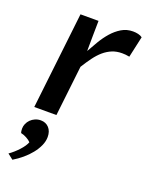

<svg xmlns="http://www.w3.org/2000/svg" viewBox="-152 -603 742 966"><g transform="rotate(20 219.5 -120.0)"><path d="M110.4 -517.6H207Q206.1 -476.6 205.8 -436.3Q205.6 -396 205.1 -355.5Q220.2 -383.3 238.3 -413.6Q256.3 -443.8 278.3 -469Q300.3 -494.1 327.6 -510.7Q355 -527.3 389.2 -527.3Q403.3 -527.3 416.7 -524.2Q430.2 -521 439 -514.2L414.1 -401.4Q402.8 -403.8 393.3 -404.5Q383.8 -405.3 374.5 -405.3Q345.2 -405.3 321.5 -395.5Q297.9 -385.7 277.3 -368.2Q256.8 -350.6 238.3 -325.4Q219.7 -300.3 200.7 -269.5L169.9 0H51.3ZM9.3 264.2Q22 255.4 34.7 244.1Q47.4 232.9 58.3 220.9Q69.3 209 77.4 197Q85.4 185.1 88.9 175.3Q80.6 166 64.9 157.5Q49.3 148.9 34.2 146Q32.2 141.1 31.5 134.8Q30.8 128.4 30.8 122.6Q30.8 109.4 36.4 96.7Q42 84 52 74Q62 64 75.9 57.9Q89.8 51.8 106 51.8Q132.8 51.8 149.7 70.1Q166.5 88.4 166.5 119.1Q166.5 142.1 156 165.5Q145.5 189 127.9 210.9Q110.4 232.9 87.2 252.4Q64 272 38.6 287.1Z"/></g></svg>

Font: Proza Libre
Style: Medium Italic
Weight: 500
Designer: Jasper de Waard
Foundry: Jasper de Waard
Version: Version 1.000; ttfautohint (v1.4.1.8-43bc)